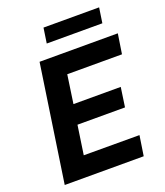

<svg xmlns="http://www.w3.org/2000/svg" viewBox="-161 -1009 957 1116"><g transform="rotate(-20 318.0 -451.0)"><path d="M44.5 0 152 -723H636L617 -600H278.5L253 -424.5H545.5L528 -304H234L207.5 -124.5L552 -124L533 0ZM227.5 -808.5 241.5 -902H585.5L571.5 -808.5Z"/></g></svg>

Font: Public Sans Thin
Style: Bold Italic
Weight: 700
Italic angle: -8°
Version: Version 2.001